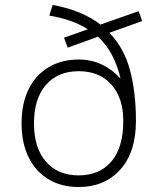

<svg xmlns="http://www.w3.org/2000/svg" viewBox="-20 -742 640 774"><path d="M297 12Q228 12 176 -19Q124 -50 95.5 -107.5Q67 -165 67 -245Q67 -325 95.5 -382.5Q124 -440 176 -471Q228 -502 297 -502Q350 -502 392.5 -481Q435 -460 466 -425Q441 -533 375 -594L253 -550L238 -590L334 -624Q272 -664 179 -679L192 -722Q253 -711 301 -691Q349 -671 385 -643L539 -697L553 -657L421 -610Q480 -549 504 -459.5Q528 -370 528 -255Q528 -128 464.5 -58Q401 12 297 12ZM297 -35Q381 -35 429 -91Q477 -147 477 -255Q477 -347 429 -401Q381 -455 297 -455Q213 -455 165 -399.5Q117 -344 117 -245Q117 -146 165 -90.5Q213 -35 297 -35Z"/></svg>

Font: Geist Mono ExtraLight
Style: Regular
Weight: 200
Monospace: yes
Designer: Basement.studio, Andrés Briganti, Mateo Zaragoza
Foundry: Basement.studio, Vercel, Andrés Briganti, Guido Ferreyra, Mateo Zaragoza
Version: Version 1.500; ttfautohint (v1.8.4.7-5d5b)